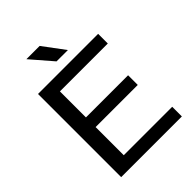

<svg xmlns="http://www.w3.org/2000/svg" viewBox="-263 -1077 1208 1208"><g transform="rotate(-45 341.0 -473.0)"><path d="M92 0V-740H627V-654H201V-422.5H576V-336.5H201V-86H632V0ZM319.5 -802.5 195 -946.5H313L420.5 -802.5Z"/></g></svg>

Font: Encode Sans Expanded Medium
Style: Regular
Weight: 500
Width: 7
Designer: Multiple Designers
Foundry: Impallari Type
Version: Version 3.000; ttfautohint (v1.8.3) -l 8 -r 50 -G 200 -x 14 